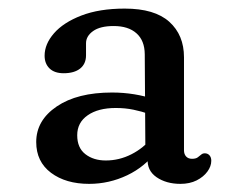

<svg xmlns="http://www.w3.org/2000/svg" viewBox="-20 -732 562 458"><path d="M86.4 -599.1Q86.4 -626.8 108.7 -652.5Q131.1 -678.3 174 -694.9Q216.9 -711.5 277.6 -711.5Q348.9 -711.5 383.9 -680Q418.9 -648.4 418.9 -595.4V-373.5Q418.9 -364.3 423.9 -358.8Q428.9 -353.2 438.1 -353.2Q447 -353.2 451.6 -356.6Q456.2 -359.9 459.8 -363.1Q463.4 -366.3 468.4 -366.3Q475.4 -366.3 479.7 -361.5Q484 -356.6 484 -348.5Q484 -335.4 474.8 -322.8Q465.6 -310.1 449.1 -301.7Q432.5 -293.4 410.5 -293.4Q376.5 -293.4 353.3 -309.4Q330.2 -325.4 332.3 -354L326.8 -370.7L325.3 -602.8Q325 -635.3 305.5 -652.6Q286.1 -669.9 251.2 -669.9Q218.9 -669.9 202.1 -657.9Q185.2 -645.9 185.2 -628.7V-600.1Q185.2 -579.7 171.2 -568.5Q157.1 -557.3 131.9 -557.3Q109.9 -557.3 98.1 -568.8Q86.4 -580.3 86.4 -599.1ZM336 -460Q318.1 -466.2 298.4 -470.3Q278.8 -474.4 256.2 -474.4Q214.1 -474.4 189.2 -457Q164.2 -439.7 164.2 -409.4Q164.2 -379.3 183.6 -364.3Q203 -349.2 232.4 -349.2Q264.3 -349.2 293.3 -363.9Q322.3 -378.5 343.3 -404.5L354 -372.3Q326.6 -334.5 283.4 -313.9Q240.2 -293.4 192.6 -293.4Q137 -293.4 101.7 -319.8Q66.4 -346.3 66.4 -393.2Q66.4 -444.9 115.4 -478.1Q164.4 -511.3 247.2 -511.3Q274.3 -511.3 300.2 -507.1Q326.2 -502.8 344.6 -496.1Z"/></svg>

Font: Fraunces SuperSoft
Style: Regular
Weight: 900
Version: Version 1.000;[b76b70a41]